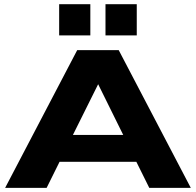

<svg xmlns="http://www.w3.org/2000/svg" viewBox="-20 -915 954 935"><path d="M644 -127H270L207 0H4.9L356 -670.9H558.1L909.2 0H707ZM335 -257.8H580.1L458 -504.9ZM268.1 -742.7V-894.5H419.9V-742.7ZM493.7 -742.7V-894.5H646V-742.7Z"/></svg>

Font: REH Gaming
Style: Gaming
Weight: 700
Designer: Astigmatic (AOETI)
Foundry: Astigmatic (AOETI)
Version: Version 1.001 2011